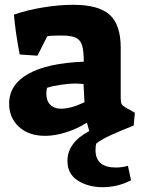

<svg xmlns="http://www.w3.org/2000/svg" viewBox="-20 -553 592 800"><path d="M261 118Q261 41 352 -7L342 -42Q303 -17 256.5 -2Q210 13 168 13Q100 13 59 -24.5Q18 -62 18 -121Q18 -200 97.5 -245Q177 -290 329 -296Q329 -343 321.5 -365.5Q314 -388 294.5 -396.5Q275 -405 235 -405Q191 -405 177 -402L136 -321L62 -326Q44 -421 38 -492Q92 -511 159 -522Q226 -533 285 -533Q391 -533 437 -491.5Q483 -450 483 -354V-145Q483 -127 486.5 -120Q490 -113 502 -106L542 -83L537 -30Q479 -7 443 9.5Q407 26 382 44Q378 52 378 72Q378 145 463 145Q487 145 513 138L526 198Q471 227 408 227Q348 227 304.5 199.5Q261 172 261 118ZM332 -127 328 -203Q304 -205 296 -205Q268 -205 231.5 -199.5Q195 -194 176 -187Q173 -174 173 -163Q173 -133 189.5 -116.5Q206 -100 235 -100Q275 -100 332 -127Z"/></svg>

Font: Suez One
Style: Regular
Weight: 400
Designer: Michal Sahar
Foundry: Hagilda
Version: Version 1.001